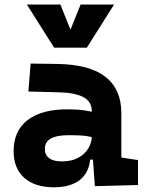

<svg xmlns="http://www.w3.org/2000/svg" viewBox="-20 -796 626 826"><path d="M388.2 4.9 377 -148.4 375 -215.8V-316.9Q375 -358.4 339.6 -377.7Q304.2 -397 234.4 -398.9L102.1 -402.3L111.8 -522.5L224.6 -521Q365.2 -519 433.6 -465.6Q502 -412.1 502 -309.6V-118.2L573.7 -107.4V0ZM212.9 9.8Q130.4 9.8 84.5 -30.8Q38.6 -71.3 38.6 -146Q38.6 -232.9 98.6 -279.3Q158.7 -325.7 269 -325.7Q311.5 -325.7 342.5 -321.3Q373.5 -316.9 405.3 -307.6L383.8 -204.6Q352.5 -211.9 327.6 -213.1Q302.7 -214.4 275.4 -214.4Q172.9 -214.4 172.9 -155.8Q172.9 -129.4 191.4 -115.5Q210 -101.6 245.6 -101.6Q288.6 -101.6 317.4 -117.7Q346.2 -133.8 360.6 -158.7Q375 -183.6 375 -210V-242.2L393.6 -109.4H352.1L369.1 -125Q367.7 -80.1 348.6 -50Q329.6 -20 295.2 -5.1Q260.7 9.8 212.9 9.8ZM212.9 -590.8 95.7 -776.4H239.7L288.1 -656.2H278.3L326.7 -776.4H470.7L353.5 -590.8Z"/></svg>

Font: Cascadia Code
Style: Regular
Weight: 400
Monospace: yes
Designer: Aaron Bell
Foundry: Saja Typeworks
Version: Version 2106.017